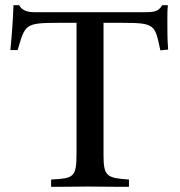

<svg xmlns="http://www.w3.org/2000/svg" viewBox="-20 -720 693 740"><path d="M628 -529C625 -567 625 -605 625 -640C625 -661 625 -680 627 -700H605C592 -678 579 -673 538 -673H112C82 -673 63 -682 54 -700H32C30 -644 26 -588 20 -527H48C77 -624 74 -632 202 -632H275V-131C275 -35 264 -33 177 -28V0H212C247 0 279 -1 317 -1C358 -1 400 0 441 0H477V-28C392 -34 379 -40 379 -122V-632H452C579 -632 577 -624 598 -526Z"/></svg>

Font: Sibila
Style: Regular
Weight: 400
Designer: Stefan Peev
Foundry: Context Ltd
Version: Version 1.000